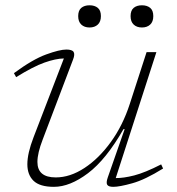

<svg xmlns="http://www.w3.org/2000/svg" viewBox="-20 -714 686 744"><path d="M397.5 -26 463 -213.5H458.5Q391 -95.5 321 -42.8Q251 10 189 10Q134.5 10 110.2 -13.2Q86 -36.5 86 -77.5Q86 -120 110 -182L227.5 -487.5Q196 -487 152.2 -471.5Q108.5 -456 42.5 -415L34 -430.5Q106.5 -484 158.8 -503Q211 -522 237 -522Q259.5 -522 265.2 -512.8Q271 -503.5 263 -483L145.5 -173.5Q125 -120.5 125 -86.5Q125 -26.5 196 -26.5Q251.5 -26.5 307.2 -63Q363 -99.5 409.5 -163.8Q456 -228 483 -311.5L548 -512H586L428.5 -24Q458 -23.5 500 -34.2Q542 -45 604.5 -77L612 -61Q542 -17.5 492.5 -3.8Q443 10 419 10Q400.5 10 395.5 2Q390.5 -6 397.5 -26ZM327 -607.5Q307 -607.5 295 -618.8Q283 -630 283 -651.5Q283 -673.5 295 -683.5Q307 -693.5 327 -693.5Q347 -693.5 359 -683.5Q371 -673.5 371 -651.5Q371 -630 359 -618.8Q347 -607.5 327 -607.5ZM530 -607.5Q510 -607.5 498 -618.8Q486 -630 486 -651.5Q486 -673.5 498 -683.5Q510 -693.5 530 -693.5Q550 -693.5 562 -683.5Q574 -673.5 574 -651.5Q574 -630 562 -618.8Q550 -607.5 530 -607.5Z"/></svg>

Font: Newsreader 6pt ExtraLight
Style: Italic
Weight: 275
Italic angle: -17°
Designer: Hugues Gentile
Foundry: Production Type
Version: Version 1.003; ttfautohint (v1.8.3)